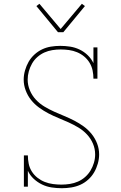

<svg xmlns="http://www.w3.org/2000/svg" viewBox="-20 -985 640 1013"><path d="M306 8Q279 8 252.5 4Q226 0 202 -11.5Q178 -23 158 -41.5Q138 -60 127 -84V0H106V-165H127Q127 -143 131.5 -121Q136 -99 148 -80Q160 -61 178 -47Q196 -33 216.5 -25Q237 -17 259.5 -14Q282 -11 304 -11Q326 -11 348.5 -14.5Q371 -18 391.5 -27Q412 -36 429 -51Q446 -66 457.5 -85Q469 -104 475.5 -126Q482 -148 482 -170Q482 -200 470.5 -227Q459 -254 439 -275.5Q419 -297 394 -312Q369 -327 342.5 -339Q316 -351 289 -362Q262 -373 236 -386.5Q210 -400 186 -417.5Q162 -435 144 -457.5Q126 -480 115.5 -508Q105 -536 105 -565Q105 -589 112 -613.5Q119 -638 131 -659Q143 -680 161.5 -697Q180 -714 202 -724.5Q224 -735 248.5 -739Q273 -743 298 -743Q324 -743 350 -739Q376 -735 400 -723.5Q424 -712 443 -693.5Q462 -675 473 -652V-735H494V-570H473Q473 -592 468.5 -613.5Q464 -635 452.5 -654Q441 -673 424 -687Q407 -701 386.5 -709.5Q366 -718 344 -721Q322 -724 300 -724Q278 -724 256 -720.5Q234 -717 214 -708Q194 -699 177 -684Q160 -669 149 -649.5Q138 -630 132 -608.5Q126 -587 126 -565Q126 -536 137.5 -508.5Q149 -481 169 -459.5Q189 -438 214 -423Q239 -408 265.5 -396Q292 -384 319 -373Q346 -362 372 -348.5Q398 -335 421.5 -318Q445 -301 463.5 -278Q482 -255 492.5 -227.5Q503 -200 503 -170Q503 -146 496 -121.5Q489 -97 476.5 -75.5Q464 -54 445 -37Q426 -20 403.5 -10Q381 0 356 4Q331 8 306 8ZM286 -815 172 -953 188 -965 300 -832 412 -965 428 -953 314 -815Z"/></svg>

Font: Iosevka HT Thin Extended
Style: Regular
Weight: 100
Width: 7
Monospace: yes
Designer: Belleve Invis
Foundry: Belleve Invis
Version: Version 32.3.0; ttfautohint (v1.8.4)